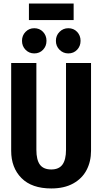

<svg xmlns="http://www.w3.org/2000/svg" viewBox="-20 -1047 577 1082"><path d="M493 -197Q493 -137 468 -89Q443 -41 392.5 -13Q342 15 269 15Q159 15 101 -43.5Q43 -102 43 -197V-692H185V-203Q185 -146 205 -119Q225 -92 269 -92Q312 -92 332 -119.5Q352 -147 352 -203V-692H493ZM242 -817Q242 -787 222.5 -766.5Q203 -746 173 -746Q144 -746 124 -766.5Q104 -787 104 -817Q104 -847 124 -867.5Q144 -888 173 -888Q203 -888 222.5 -867.5Q242 -847 242 -817ZM434 -817Q434 -787 414.5 -766.5Q395 -746 365 -746Q336 -746 315.5 -766.5Q295 -787 295 -817Q295 -847 315.5 -867.5Q336 -888 365 -888Q395 -888 414.5 -867.5Q434 -847 434 -817ZM395 -934H143V-1027H395Z"/></svg>

Font: Fira Sans Extra Condensed SemiBold
Style: Regular
Weight: 600
Width: 1
Designer: Carrois Corporate & Edenspiekermann AG
Foundry: Carrois Corporate GbR & Edenspiekermann AG
Version: Version 4.203